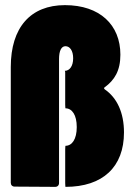

<svg xmlns="http://www.w3.org/2000/svg" viewBox="-20 -728 513 748"><path d="M37 -1 195 0C204 0 210 -6 210 -15V-498C210 -530 219 -548 235 -548C252 -548 265 -531 265 -501C265 -470 251 -452 232 -452C233 -452 234 -450 234 -446V-320C234 -311 235 -306 235 -306C261 -306 279 -280 279 -233C279 -186 261 -160 235 -160C235 -160 234 -155 234 -146V-15C234 -6 235 0 235 0C381 0 463 -78 463 -212C463 -289 436 -347 388 -380C385 -383 384 -386 388 -388C426 -416 449 -452 449 -515C449 -631 369 -708 233 -708C99 -708 22 -621 22 -467V-16C22 -7 28 -1 37 -1Z"/></svg>

Font: Barlow Condensed Black
Style: Regular
Weight: 900
Width: 3
Designer: Jeremy Tribby
Foundry: Tribby Type
Version: Version 1.422;hotconv 1.0.109;makeotfexe 2.5.65596